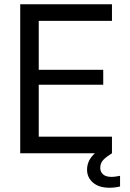

<svg xmlns="http://www.w3.org/2000/svg" viewBox="-20 -720 609 902"><path d="M506 -700V-622H162V-392H465V-322H162V-78H506V0Q480 16 465.5 31Q451 46 451 69Q451 87 464 99Q477 111 505 111Q519 111 544 106V156Q520 162 494 162Q445 162 417 138Q389 114 389 77Q389 33 426 0H75V-700Z"/></svg>

Font: Lopes Sans
Style: Regular
Weight: 400
Designer: Gabriel Lam, Diego Maldonado
Foundry: TypeRant, Foresti Design
Version: Version 4.000